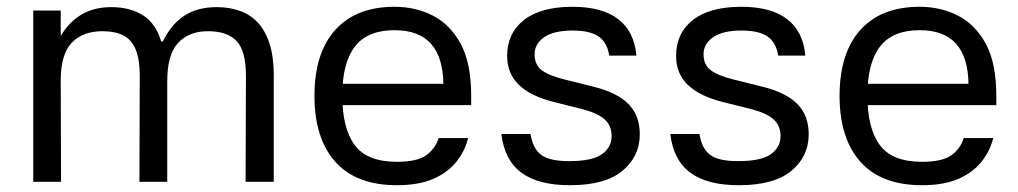

<svg xmlns="http://www.w3.org/2000/svg" viewBox="-20 -536 3001 566"><path d="M78 -505H159V-430Q184 -472 221 -493.5Q258 -515 308 -515Q364 -515 402 -490.5Q440 -466 455 -414H460Q486 -466 524.5 -490.5Q563 -515 619 -515Q656 -515 687 -504Q718 -493 740 -469.5Q762 -446 774.5 -407.5Q787 -369 787 -315V0H704L705 -312Q705 -386 677.5 -415Q650 -444 593 -444Q537 -444 505 -409.5Q473 -375 473 -297V0H391L392 -312Q392 -362 379.5 -391Q367 -420 343 -432Q319 -444 282 -444Q224 -444 191.5 -410Q159 -376 159 -298L160 0H78Z M947 -289H1287Q1286 -367 1250.5 -407Q1215 -447 1143 -447Q1063 -447 1026 -398.5Q989 -350 989 -255Q989 -158 1025.5 -108.5Q1062 -59 1150 -59Q1209 -59 1236 -78Q1263 -97 1273 -129H1360Q1350 -89 1324 -57.5Q1298 -26 1255.5 -8Q1213 10 1150 10Q1030 10 968.5 -59Q907 -128 907 -253Q907 -380 968.5 -448Q1030 -516 1143 -516Q1205 -516 1256 -490Q1307 -464 1338 -407Q1369 -350 1369 -254V-226H946Z M1776 -372Q1770 -411 1744.5 -428.5Q1719 -446 1668 -446Q1613 -446 1584.5 -426.5Q1556 -407 1556 -376Q1556 -344 1578.5 -328Q1601 -312 1647 -301L1727 -281Q1798 -264 1832 -230Q1866 -196 1866 -140Q1866 -75 1815 -32.5Q1764 10 1660 10Q1567 10 1517 -27Q1467 -64 1458 -141H1544Q1550 -100 1574 -80.5Q1598 -61 1658 -61Q1726 -61 1754.5 -81.5Q1783 -102 1783 -135Q1783 -166 1762 -184.5Q1741 -203 1694 -215L1614 -235Q1545 -252 1510 -285.5Q1475 -319 1475 -371Q1475 -438 1524.5 -477Q1574 -516 1668 -516Q1755 -516 1802.5 -479.5Q1850 -443 1856 -372Z M2274 -372Q2268 -411 2242.5 -428.5Q2217 -446 2166 -446Q2111 -446 2082.5 -426.5Q2054 -407 2054 -376Q2054 -344 2076.5 -328Q2099 -312 2145 -301L2225 -281Q2296 -264 2330 -230Q2364 -196 2364 -140Q2364 -75 2313 -32.5Q2262 10 2158 10Q2065 10 2015 -27Q1965 -64 1956 -141H2042Q2048 -100 2072 -80.5Q2096 -61 2156 -61Q2224 -61 2252.5 -81.5Q2281 -102 2281 -135Q2281 -166 2260 -184.5Q2239 -203 2192 -215L2112 -235Q2043 -252 2008 -285.5Q1973 -319 1973 -371Q1973 -438 2022.5 -477Q2072 -516 2166 -516Q2253 -516 2300.5 -479.5Q2348 -443 2354 -372Z M2495 -289H2835Q2834 -367 2798.5 -407Q2763 -447 2691 -447Q2611 -447 2574 -398.5Q2537 -350 2537 -255Q2537 -158 2573.5 -108.5Q2610 -59 2698 -59Q2757 -59 2784 -78Q2811 -97 2821 -129H2908Q2898 -89 2872 -57.5Q2846 -26 2803.5 -8Q2761 10 2698 10Q2578 10 2516.5 -59Q2455 -128 2455 -253Q2455 -380 2516.5 -448Q2578 -516 2691 -516Q2753 -516 2804 -490Q2855 -464 2886 -407Q2917 -350 2917 -254V-226H2494Z"/></svg>

Font: 42dot Sans Light
Style: Regular
Weight: 400
Version: Version 1.000